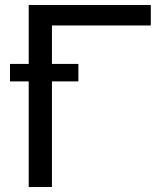

<svg xmlns="http://www.w3.org/2000/svg" viewBox="-20 -749 654 769"><path d="M188 -493H294V-423H188V0H95V-423H20V-493H95V-729H584V-647H188Z"/></svg>

Font: ColatingCofangSans
Style: Regular
Weight: 400
Foundry: GNU
Version: Version 412.227;June 27, 2022;FontCreator 11.0.0.2412 32-bit